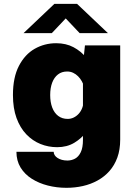

<svg xmlns="http://www.w3.org/2000/svg" viewBox="-20 -728 690 964"><path d="M313.5 215Q265 215 220 203.5Q175 192 139.5 169.5Q104 147 83.2 113Q62.5 79 62.5 34H249.5Q249.5 43 254.5 51Q259.5 59 268.8 65Q278 71 290.5 74.5Q303 78 318.5 78Q339 78 356.8 68.5Q374.5 59 385.5 36.2Q396.5 13.5 396.5 -26V-403.5L406.5 -500H583.5V-27Q583.5 23.5 569.2 62.8Q555 102 529.5 130.8Q504 159.5 470 178.2Q436 197 396.2 206Q356.5 215 313.5 215ZM267 11Q223 11 183.2 -5Q143.5 -21 112.2 -53.5Q81 -86 63 -135.2Q45 -184.5 45 -251Q45 -339.5 75 -397.2Q105 -455 154.2 -483Q203.5 -511 262 -511Q311.5 -511 349 -491Q386.5 -471 411.5 -440Q436.5 -409 449.2 -375.5Q462 -342 462 -315L403 -291Q398.5 -306 390.8 -320Q383 -334 372 -345Q361 -356 347.2 -362.5Q333.5 -369 317 -369Q290 -369 271 -354.2Q252 -339.5 242 -313Q232 -286.5 232 -251Q232 -215 242.2 -188Q252.5 -161 272.2 -146Q292 -131 320 -131Q336 -131 350.2 -138Q364.5 -145 375.5 -157.2Q386.5 -169.5 392.8 -186Q399 -202.5 399.5 -221L464.5 -198Q464.5 -171 452 -135.5Q439.5 -100 414.5 -66.5Q389.5 -33 352.8 -11Q316 11 267 11ZM98 -561.5 253 -708.5H367L522 -561.5H380L310 -635.5L240 -561.5Z"/></svg>

Font: Trispace Thin ExtraBold
Style: Regular
Weight: 800
Version: Version 1.210